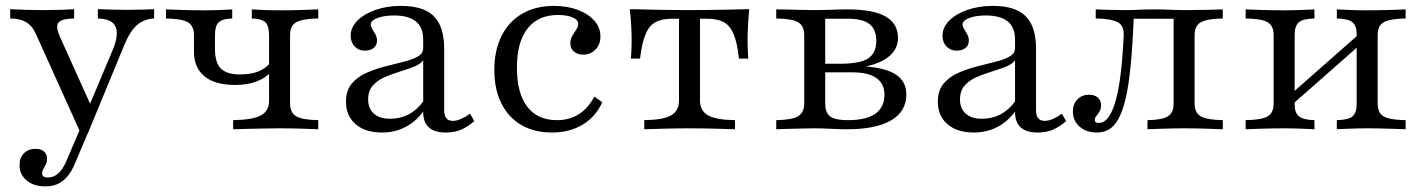

<svg xmlns="http://www.w3.org/2000/svg" viewBox="-20 -447 4914 664"><path d="M256.5 8.1 104 -329.8Q91.9 -357.3 70.6 -370.2Q49.2 -383.1 15.3 -383.1V-415.3Q46.8 -413.7 72.6 -412.9Q98.4 -412.1 125 -412.1Q158.1 -412.1 186.3 -412.9Q214.5 -413.7 236.3 -415.3V-383.1Q191.9 -382.3 181.9 -368.5Q171.8 -354.8 187.1 -320.2L298.4 -73.4L283.9 -70.2L370.2 -275Q384.7 -310.5 383.9 -334.3Q383.1 -358.1 366.9 -370.2Q350.8 -382.3 318.5 -383.1V-415.3Q340.3 -414.5 356.5 -414.1Q372.6 -413.7 387.9 -413.3Q403.2 -412.9 422.6 -412.9Q447.6 -412.9 471.4 -413.7Q495.2 -414.5 512.9 -415.3V-383.1Q478.2 -381.5 454 -360.5Q429.8 -339.5 410.5 -292.7L286.3 8.1ZM137.1 197.6Q96.8 197.6 72.2 177Q47.6 156.5 47.6 124.2Q47.6 98.4 62.9 83.1Q78.2 67.7 103.2 67.7Q121.8 67.7 132.3 77Q142.7 86.3 142.7 101.6Q142.7 112.9 138.7 121.4Q134.7 129.8 130.2 137.1Q125.8 144.4 125.8 152.4Q125.8 166.9 145.2 166.9Q165.3 166.9 181 153.2Q196.8 139.5 208.9 111.3L261.3 -11.3L287.1 5.6L239.5 117.7Q228.2 145.2 213.3 162.9Q198.4 180.6 179.8 189.1Q161.3 197.6 137.1 197.6Z M786.3 0V-31.5Q852.4 -32.3 881.5 -47.6Q910.5 -62.9 910.5 -97.6V-325Q910.5 -357.3 898 -369.8Q885.5 -382.3 850.8 -383.1V-414.5Q864.5 -413.7 891.1 -412.5Q917.7 -411.3 947.6 -411.3Q984.7 -411.3 1023 -412.5Q1061.3 -413.7 1080.6 -414.5V-383.1Q1026.6 -382.3 1004.8 -370.2Q983.1 -358.1 983.1 -325V-89.5Q983.1 -57.3 1004.4 -44.8Q1025.8 -32.3 1080.6 -31.5V0Q1061.3 -0.8 1025.4 -2Q989.5 -3.2 944.4 -3.2Q915.3 -3.2 885.1 -2.4Q854.8 -1.6 829 -1.2Q803.2 -0.8 786.3 0ZM793.5 -153.2Q723.4 -153.2 687.1 -183.1Q650.8 -212.9 650.8 -268.5V-325Q650.8 -358.1 629.4 -370.2Q608.1 -382.3 554 -383.1V-414.5Q573.4 -413.7 611.7 -412.5Q650 -411.3 685.5 -411.3Q716.9 -411.3 743.5 -412.5Q770.2 -413.7 783.1 -414.5V-383.1Q749.2 -382.3 736.3 -369.8Q723.4 -357.3 723.4 -325V-279Q723.4 -229 744.4 -209.3Q765.3 -189.5 809.7 -189.5Q846.8 -189.5 872.6 -199.6Q898.4 -209.7 914.5 -229.8V-196.8Q899.2 -177.4 867.3 -165.3Q835.5 -153.2 793.5 -153.2Z M1300.8 11.3Q1243.5 11.3 1210.1 -17.3Q1176.6 -46 1176.6 -95.2Q1176.6 -133.9 1196 -157.3Q1215.3 -180.6 1246 -194.4Q1276.6 -208.1 1310.5 -216.9Q1344.4 -225.8 1374.6 -233.1Q1404.8 -240.3 1424.2 -251.2Q1443.5 -262.1 1443.5 -280.6V-311.3Q1443.5 -352.4 1418.1 -373Q1392.7 -393.5 1342.7 -393.5Q1308.1 -393.5 1285.1 -384.7Q1262.1 -375.8 1262.1 -362.9Q1262.1 -355.6 1267.3 -346.8Q1272.6 -337.9 1278.2 -328.2Q1283.9 -318.5 1283.9 -306.5Q1283.9 -291.1 1272.6 -281.5Q1261.3 -271.8 1241.9 -271.8Q1220.2 -271.8 1206.5 -286.3Q1192.7 -300.8 1192.7 -323.4Q1192.7 -352.4 1216.1 -375.8Q1239.5 -399.2 1279 -412.9Q1318.5 -426.6 1366.9 -426.6Q1417.7 -426.6 1450.8 -411.3Q1483.9 -396 1500 -362.9Q1516.1 -329.8 1516.1 -278.2V-66.9Q1516.1 -47.6 1523.4 -38.3Q1530.6 -29 1546 -29Q1559.7 -29 1575 -35.9Q1590.3 -42.7 1605.6 -54L1620.2 -28.2Q1598.4 -8.9 1575 1.2Q1551.6 11.3 1521.8 11.3Q1442.7 11.3 1443.5 -61.3Q1417.7 -25.8 1381.5 -7.3Q1345.2 11.3 1300.8 11.3ZM1329 -36.3Q1363.7 -36.3 1392.7 -51.2Q1421.8 -66.1 1443.5 -96V-238.7Q1433.9 -225 1411.3 -216.1Q1388.7 -207.3 1362.1 -199.2Q1335.5 -191.1 1310.5 -180.2Q1285.5 -169.4 1269.4 -151.2Q1253.2 -133.1 1253.2 -103.2Q1253.2 -71.8 1273 -54Q1292.7 -36.3 1329 -36.3Z M1888.7 11.3Q1827.4 11.3 1782.7 -14.9Q1737.9 -41.1 1713.7 -89.9Q1689.5 -138.7 1689.5 -204.8Q1689.5 -272.6 1714.5 -322.6Q1739.5 -372.6 1785.9 -399.6Q1832.3 -426.6 1895.2 -426.6Q1941.9 -426.6 1978.2 -412.9Q2014.5 -399.2 2035.5 -375.4Q2056.5 -351.6 2056.5 -321Q2056.5 -293.5 2039.5 -275.8Q2022.6 -258.1 1997.6 -258.1Q1976.6 -258.1 1964.5 -269Q1952.4 -279.8 1952.4 -297.6Q1952.4 -312.1 1959.3 -323.4Q1966.1 -334.7 1973 -344.8Q1979.8 -354.8 1979.8 -364.5Q1979.8 -378.2 1960.5 -386.7Q1941.1 -395.2 1909.7 -395.2Q1841.1 -395.2 1804.4 -348.4Q1767.7 -301.6 1767.7 -212.9Q1767.7 -125 1803.2 -78.2Q1838.7 -31.5 1906.5 -31.5Q1948.4 -31.5 1981 -51.6Q2013.7 -71.8 2035.5 -112.9L2062.9 -93.5Q2040.3 -43.5 1995.2 -16.1Q1950 11.3 1888.7 11.3Z M2208.1 0V-31.5Q2273.4 -32.3 2300.8 -48Q2328.2 -63.7 2328.2 -100V-382.3H2304.8Q2270.2 -382.3 2248 -371Q2225.8 -359.7 2212.9 -329.4Q2200 -299.2 2193.5 -244.4H2161.3Q2162.9 -255.6 2163.7 -271.8Q2164.5 -287.9 2164.5 -307.3Q2164.5 -326.6 2162.9 -357.7Q2161.3 -388.7 2158.1 -415.3Q2177.4 -415.3 2200 -414.5Q2222.6 -413.7 2248.8 -413.3Q2275 -412.9 2303.6 -412.5Q2332.3 -412.1 2364.5 -412.1Q2396.8 -412.1 2425.8 -412.5Q2454.8 -412.9 2480.6 -413.3Q2506.5 -413.7 2529.4 -414.5Q2552.4 -415.3 2571 -415.3Q2568.5 -388.7 2566.9 -357.7Q2565.3 -326.6 2565.3 -307.3Q2565.3 -287.9 2566.1 -271.8Q2566.9 -255.6 2567.7 -244.4H2535.5Q2529.8 -299.2 2516.9 -329.4Q2504 -359.7 2481.9 -371Q2459.7 -382.3 2424.2 -382.3H2400.8V-100Q2400.8 -63.7 2428.6 -48Q2456.5 -32.3 2521.8 -31.5V0Q2497.6 -0.8 2453.2 -2Q2408.9 -3.2 2365.3 -3.2Q2321 -3.2 2276.6 -2Q2232.3 -0.8 2208.1 0Z M2664.5 0V-31.5Q2719.4 -32.3 2740.3 -45.2Q2761.3 -58.1 2761.3 -89.5V-325Q2761.3 -357.3 2740.7 -369.8Q2720.2 -382.3 2664.5 -383.1V-414.5Q2676.6 -414.5 2698.4 -414.1Q2720.2 -413.7 2745.6 -412.9Q2771 -412.1 2795.2 -412.1Q2827.4 -412.1 2856 -413.3Q2884.7 -414.5 2910.5 -414.5Q3000 -414.5 3042.7 -389.9Q3085.5 -365.3 3085.5 -316.1Q3085.5 -279 3056.9 -254Q3028.2 -229 2976.6 -217.7V-216.9Q3046.8 -211.3 3080.6 -187.5Q3114.5 -163.7 3114.5 -120.2Q3114.5 -62.1 3062.1 -31Q3009.7 0 2909.7 0Q2882.3 0 2854 -1.6Q2825.8 -3.2 2794.4 -3.2Q2771 -3.2 2746 -2.4Q2721 -1.6 2699.2 -1.2Q2677.4 -0.8 2664.5 0ZM2911.3 -31.5Q2976.6 -31.5 3007.7 -54Q3038.7 -76.6 3038.7 -119.4Q3038.7 -157.3 3010.9 -177Q2983.1 -196.8 2927.4 -196.8H2806.5V-226.6H2885.5Q2954.8 -226.6 2982.7 -245.2Q3010.5 -263.7 3010.5 -305.6Q3010.5 -345.2 2987.1 -363.7Q2963.7 -382.3 2910.5 -382.3H2828.2L2833.9 -387.1V-89.5Q2833.9 -57.3 2850.8 -44.4Q2867.7 -31.5 2911.3 -31.5Z M3347.6 11.3Q3290.3 11.3 3256.9 -17.3Q3223.4 -46 3223.4 -95.2Q3223.4 -133.9 3242.7 -157.3Q3262.1 -180.6 3292.7 -194.4Q3323.4 -208.1 3357.3 -216.9Q3391.1 -225.8 3421.4 -233.1Q3451.6 -240.3 3471 -251.2Q3490.3 -262.1 3490.3 -280.6V-311.3Q3490.3 -352.4 3464.9 -373Q3439.5 -393.5 3389.5 -393.5Q3354.8 -393.5 3331.9 -384.7Q3308.9 -375.8 3308.9 -362.9Q3308.9 -355.6 3314.1 -346.8Q3319.4 -337.9 3325 -328.2Q3330.6 -318.5 3330.6 -306.5Q3330.6 -291.1 3319.4 -281.5Q3308.1 -271.8 3288.7 -271.8Q3266.9 -271.8 3253.2 -286.3Q3239.5 -300.8 3239.5 -323.4Q3239.5 -352.4 3262.9 -375.8Q3286.3 -399.2 3325.8 -412.9Q3365.3 -426.6 3413.7 -426.6Q3464.5 -426.6 3497.6 -411.3Q3530.6 -396 3546.8 -362.9Q3562.9 -329.8 3562.9 -278.2V-66.9Q3562.9 -47.6 3570.2 -38.3Q3577.4 -29 3592.7 -29Q3606.5 -29 3621.8 -35.9Q3637.1 -42.7 3652.4 -54L3666.9 -28.2Q3645.2 -8.9 3621.8 1.2Q3598.4 11.3 3568.5 11.3Q3489.5 11.3 3490.3 -61.3Q3464.5 -25.8 3428.2 -7.3Q3391.9 11.3 3347.6 11.3ZM3375.8 -36.3Q3410.5 -36.3 3439.5 -51.2Q3468.5 -66.1 3490.3 -96V-238.7Q3480.6 -225 3458.1 -216.1Q3435.5 -207.3 3408.9 -199.2Q3382.3 -191.1 3357.3 -180.2Q3332.3 -169.4 3316.1 -151.2Q3300 -133.1 3300 -103.2Q3300 -71.8 3319.8 -54Q3339.5 -36.3 3375.8 -36.3Z M3773.4 11.3Q3736.3 11.3 3713.3 -9.3Q3690.3 -29.8 3690.3 -61.3Q3690.3 -87.1 3706 -103.2Q3721.8 -119.4 3746 -119.4Q3765.3 -119.4 3776.6 -109.7Q3787.9 -100 3787.9 -83.1Q3787.9 -70.2 3782.3 -60.9Q3776.6 -51.6 3771.4 -45.6Q3766.1 -39.5 3766.1 -32.3Q3766.1 -21.8 3779.8 -21.8Q3796 -21.8 3809.3 -36.3Q3822.6 -50.8 3834.3 -85.5Q3846 -120.2 3854 -179Q3862.1 -237.9 3866.1 -325Q3867.7 -358.9 3844.8 -370.6Q3821.8 -382.3 3769.4 -383.1V-414.5Q3787.1 -413.7 3815.7 -412.9Q3844.4 -412.1 3872.6 -412.1Q3893.5 -412.1 3918.1 -413.3Q3942.7 -414.5 3972.6 -414.5Q4003.2 -414.5 4027.8 -413.3Q4052.4 -412.1 4076.6 -412.1Q4113.7 -412.1 4151.6 -412.9Q4189.5 -413.7 4208.9 -414.5V-383.1Q4154.8 -382.3 4133.1 -370.2Q4111.3 -358.1 4111.3 -325V-89.5Q4111.3 -56.5 4133.1 -44.4Q4154.8 -32.3 4208.9 -31.5V0Q4189.5 -0.8 4151.2 -2Q4112.9 -3.2 4075.8 -3.2Q4040.3 -3.2 4003.6 -2Q3966.9 -0.8 3948.4 0V-31.5Q3998.4 -32.3 4018.5 -44.4Q4038.7 -56.5 4038.7 -89.5V-385.5L4041.9 -382.3H3896L3900.8 -385.5Q3896.8 -287.1 3889.9 -217.7Q3883.1 -148.4 3872.2 -103.6Q3861.3 -58.9 3846.8 -33.9Q3832.3 -8.9 3814.1 1.2Q3796 11.3 3773.4 11.3Z M4603.2 0V-31.5Q4642.7 -32.3 4657.3 -44.4Q4671.8 -56.5 4671.8 -89.5V-329Q4671.8 -358.1 4656.9 -370.2Q4641.9 -382.3 4603.2 -383.1V-414.5Q4618.5 -413.7 4648.4 -412.5Q4678.2 -411.3 4708.9 -411.3Q4745.2 -411.3 4783.9 -412.5Q4822.6 -413.7 4841.1 -414.5V-383.1Q4804.8 -382.3 4783.5 -377Q4762.1 -371.8 4753.2 -359.3Q4744.4 -346.8 4744.4 -325V-89.5Q4744.4 -67.7 4753.2 -55.2Q4762.1 -42.7 4783.5 -37.5Q4804.8 -32.3 4841.1 -31.5V0Q4822.6 -0.8 4783.9 -2Q4745.2 -3.2 4708.9 -3.2Q4678.2 -3.2 4648.4 -2Q4618.5 -0.8 4603.2 0ZM4287.9 0V-31.5Q4342.7 -32.3 4363.7 -44.4Q4384.7 -56.5 4384.7 -89.5V-325Q4384.7 -358.1 4363.7 -370.2Q4342.7 -382.3 4287.9 -383.1V-414.5Q4306.5 -413.7 4345.2 -412.5Q4383.9 -411.3 4419.4 -411.3Q4450.8 -411.3 4480.6 -412.5Q4510.5 -413.7 4525.8 -414.5V-383.1Q4487.1 -382.3 4472.2 -370.2Q4457.3 -358.1 4457.3 -325V-85.5Q4457.3 -56.5 4472.6 -44.4Q4487.9 -32.3 4525.8 -31.5V0Q4510.5 -0.8 4480.6 -2Q4450.8 -3.2 4419.4 -3.2Q4383.9 -3.2 4345.2 -2Q4306.5 -0.8 4287.9 0ZM4444.4 -81.5 4427.4 -106.5 4684.7 -333.1 4701.6 -308.1Z"/></svg>

Font: Playfair 12pt Light
Style: Regular
Weight: 300
Designer: Claus Eggers Sørensen
Foundry: Claus Eggers Sørensen
Version: Version 2.000;gftools[0.9.28]